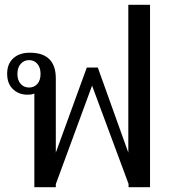

<svg xmlns="http://www.w3.org/2000/svg" viewBox="-20 -785 711 805"><path d="M124 -393Q115 -388 95 -388Q59 -388 34.5 -411Q10 -434 10 -476Q10 -517 35.5 -540.5Q61 -564 105 -564Q214 -564 214 -456V-145L344 -502H390L518 -145V-765H609V0H519V-14L366 -426L214 -13V0H124ZM150 -475Q150 -502 136.5 -517.5Q123 -533 102 -533Q81 -533 67 -517.5Q53 -502 53 -475Q53 -448 67 -433Q81 -418 102 -418Q123 -418 136.5 -433Q150 -448 150 -475Z"/></svg>

Font: Trirong
Style: Regular
Weight: 400
Designer: Katatrad Team
Foundry: CadsonDemak
Version: Version 1.001